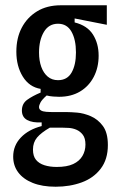

<svg xmlns="http://www.w3.org/2000/svg" viewBox="-20 -548 457 728"><path d="M191 160Q140 160 104 145.5Q68 131 49 105.5Q30 80 30 46Q30 4 59 -26.5Q88 -57 138 -70V-84Q103 -82 83 -93Q63 -104 63 -129Q63 -155 83 -169.5Q103 -184 134 -197V-211Q91 -218 66.5 -257.5Q42 -297 42 -352Q42 -404 62.5 -443Q83 -482 120.5 -505Q158 -528 211 -528H385V-454L263 -478V-463Q311 -451 332.5 -417Q354 -383 354 -337Q354 -292 335.5 -256.5Q317 -221 283.5 -201Q250 -181 204 -181Q195 -181 181.5 -182Q168 -183 157 -186Q139 -170 133.5 -159.5Q128 -149 128 -142Q128 -134 135 -129.5Q142 -125 155.5 -124Q169 -123 189 -123H236Q248 -123 272.5 -121Q297 -119 324 -107.5Q351 -96 370 -70.5Q389 -45 389 2Q389 56 362 91.5Q335 127 290 143.5Q245 160 191 160ZM195 85Q234 85 257.5 74Q281 63 292.5 43.5Q304 24 304 0Q304 -24 294 -37Q284 -50 270 -56Q256 -62 241 -63Q226 -64 214 -64H169Q136 -45 120.5 -26.5Q105 -8 105 19Q105 44 116.5 58Q128 72 148.5 78.5Q169 85 195 85ZM200 -244Q235 -244 251.5 -273Q268 -302 268 -349Q268 -398 251 -428Q234 -458 200 -458Q165 -458 146.5 -427Q128 -396 128 -349Q128 -318 136.5 -294.5Q145 -271 161 -257.5Q177 -244 200 -244Z"/></svg>

Font: Bricolage Grotesque 24pt Condensed
Style: Regular
Weight: 400
Width: 3
Designer: Mathieu Triay
Foundry: Atelier Triay
Version: Version 1.001;gftools[0.9.33.dev8+g029e19f]